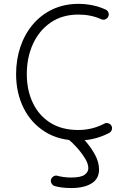

<svg xmlns="http://www.w3.org/2000/svg" viewBox="-20 -705 656 990"><path d="M538.1 -619.6Q533.7 -609.4 522.9 -605.2Q512.2 -601.1 502 -606Q447.8 -629.9 385.3 -629.9Q300.8 -629.9 241 -588.6Q181.2 -547.4 149.7 -477.8Q118.2 -408.2 118.2 -323.2Q118.2 -240.2 149.2 -174.8Q180.2 -109.4 239.5 -72Q298.8 -34.7 383.3 -34.7Q455.6 -34.7 517.6 -67.4Q527.3 -72.8 538.6 -69.3Q549.8 -65.9 554.7 -56.2Q560.1 -46.4 556.4 -35.6Q552.7 -24.9 543 -19.5Q467.8 19.5 383.3 19.5Q284.2 19.5 212.4 -25.4Q140.6 -70.3 101.8 -147.9Q63 -225.6 63 -323.2Q63 -397.5 85 -462.9Q106.9 -528.3 148.7 -578.1Q190.4 -627.9 250.2 -656.5Q310.1 -685.1 385.3 -685.1Q420.9 -685.1 456.1 -678Q491.2 -670.9 524.4 -655.8Q534.7 -651.4 538.8 -640.6Q543 -629.9 538.1 -619.6ZM329.6 -23.9Q336.9 -32.7 348.4 -33.9Q359.9 -35.2 368.2 -28.3Q391.6 -9.8 420.2 22.2Q448.7 54.2 469.7 92.5Q490.7 130.9 490.7 169.4Q490.7 216.8 452.1 240.7Q413.6 264.6 347.2 264.6Q297.9 264.6 262.2 254.4Q251.5 251 245.8 241Q240.2 231 243.2 220.2Q246.6 209.5 256.6 203.9Q266.6 198.2 277.3 201.7Q289.1 205.1 307.9 207.8Q326.7 210.4 345.7 210.4Q396.5 210.4 416 196.3Q435.5 182.1 435.5 162.1Q435.5 139.6 418 111.1Q400.4 82.5 376.7 56.2Q353 29.8 334 14.6Q325.2 7.3 324 -4.2Q322.8 -15.6 329.6 -23.9Z"/></svg>

Font: Mikhak-DS1-FD Light
Style: Regular
Weight: 300
Designer: Amin Abedi
Version: Version 3.2